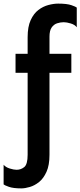

<svg xmlns="http://www.w3.org/2000/svg" viewBox="-72 -796 445 1063"><path d="M46 247Q1 247 -23.2 238.2Q-47.5 229.5 -52 225V116Q-40.5 130 -18 137Q4.5 144 20 144Q44 144 62.5 128.8Q81 113.5 81 61V-393H14V-498H81V-590Q81 -648 97.8 -684.5Q114.5 -721 140.5 -740.8Q166.5 -760.5 195.8 -768.2Q225 -776 250 -776Q299 -776 323.8 -767.2Q348.5 -758.5 353 -754V-645Q342 -659.5 319.5 -666.2Q297 -673 281 -673Q262.5 -673 244.2 -667Q226 -661 214 -643.8Q202 -626.5 202 -593V-498H323V-393H202V61Q202 118.5 185.5 155.2Q169 192 144.2 211.8Q119.5 231.5 93 239.2Q66.5 247 46 247Z"/></svg>

Font: Alatsi
Style: Regular
Weight: 400
Designer: Spyros Zevelakis, Eben Sorkin
Foundry: www.sorkintype.com
Version: Version 1.008; ttfautohint (v1.8.4.7-5d5b)